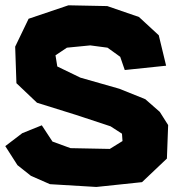

<svg xmlns="http://www.w3.org/2000/svg" viewBox="-32 -705 684 739"><path d="M607.4 -452.1 579.1 -569.3 502.9 -639.6 380.9 -681.6 231.4 -684.6 78.1 -632.8 26.4 -525.4 31.2 -384.8 110.4 -309.6 260.7 -262.7 393.6 -218.8 437.5 -190.4 439.5 -162.1 390.6 -131.8 239.3 -134.8 169.9 -160.2 128.9 -222.7 53.7 -192.4 -11.7 -142.6 35.2 -69.3 86.9 -28.3 160.2 3.9 338.9 14.6 514.6 -3.9 610.4 -94.7 615.2 -223.6 583 -274.4 527.3 -323.2 427.7 -363.3 277.3 -406.2 188.5 -449.2 181.6 -492.2 225.6 -521.5 315.4 -530.3 381.8 -521.5 430.7 -486.3 448.2 -435.5Z"/></svg>

Font: MaokenAssortedSans-TC
Style: Regular
Weight: 500
Version: Version 0.83